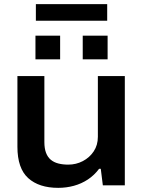

<svg xmlns="http://www.w3.org/2000/svg" viewBox="-20 -894 690 926"><path d="M261 12Q168 12 116 -35Q64 -82 64 -186V-527H194V-209Q194 -178 202 -157Q210 -136 225 -123.5Q240 -111 261.5 -105.5Q283 -100 309 -100Q347 -100 379.5 -117Q412 -134 432 -164Q452 -194 452 -234V-527H582V0H476L466 -80H458Q435 -49 404 -28.5Q373 -8 336.5 2Q300 12 261 12ZM151 -608V-722H270V-608ZM379 -608V-722H499V-608ZM153 -794V-874H497V-794Z"/></svg>

Font: Archivo SemiExpanded SemiBold
Style: Regular
Weight: 600
Width: 6
Designer: Hector Gatti
Foundry: Omnibus-Type
Version: Version 2.001